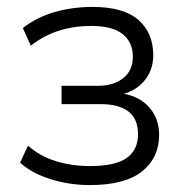

<svg xmlns="http://www.w3.org/2000/svg" viewBox="-20 -527 533 555"><path d="M240 8Q180 8 125 -9.5Q70 -27 38 -57L61 -106Q96 -75 142 -61Q188 -47 240 -47Q314 -47 346.5 -70.5Q379 -94 379 -139Q379 -183 351.5 -204.5Q324 -226 271 -226H158V-279H263Q308 -279 336 -301Q364 -323 364 -363Q364 -405 334.5 -428.5Q305 -452 244 -452Q194 -452 151 -438.5Q108 -425 69 -395L46 -446Q86 -477 137.5 -492Q189 -507 248 -507Q337 -507 380 -469.5Q423 -432 423 -367Q423 -323 395.5 -291.5Q368 -260 321 -252V-258Q358 -255 384.5 -239Q411 -223 425.5 -196.5Q440 -170 440 -137Q440 -71 390.5 -31.5Q341 8 240 8Z"/></svg>

Font: Nunitoga
Style: Light
Weight: 300
Designer: Vernon Adams
Foundry: Vernon Adams
Version: Version 1.0